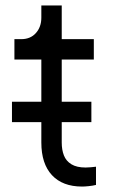

<svg xmlns="http://www.w3.org/2000/svg" viewBox="-20 -680 428 706"><path d="M132 -156V-461H33V-536H58Q92 -536 112 -558.5Q132 -581 132 -615V-660H207V-536H325V-461H207V-156Q207 -129 215 -108.5Q223 -88 242.5 -76Q262 -64 295 -64Q303 -64 314 -65Q325 -66 333 -67V0Q321 3 306 4.5Q291 6 282 6Q210 6 171 -36Q132 -78 132 -156ZM24 -231V-306H316V-231Z"/></svg>

Font: Kosmopol Plus Jakarta Sans
Style: Regular
Weight: 400
Designer: Gumpita Rahayu
Foundry: Tokotype
Version: Version 2.006